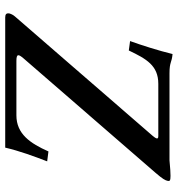

<svg xmlns="http://www.w3.org/2000/svg" viewBox="8 -706 698 755"><g transform="rotate(90 357.5 -329.0)"><path d="M561 0C574 -56 595 -113 615 -165L576 -170C544 -98 507 -44 434 -44H220C190 -44 194 -53 210 -72L660 -591C684 -619 690 -629 692 -640C693 -647 691 -650 672 -650C660 -650 642 -649 611 -646H269C223 -646 228 -655 193 -658C180 -604 157 -532 142 -491L179 -486C212 -555 238 -602 310 -602H516C533 -602 522 -589 514 -579L45 -38C38 -30 35 -22 33 -15C32 -5 36 0 49 0Z"/></g></svg>

Font: Linux Libertine O
Style: Bold Italic
Weight: 700
Italic angle: -11.5°
Designer: Philipp H. Poll
Foundry: Philipp H. Poll
Version: Version 4.1.0